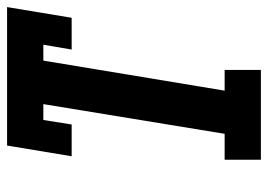

<svg xmlns="http://www.w3.org/2000/svg" viewBox="-130 -646 775 556"><g transform="rotate(-90 258.0 -367.5)"><path d="M74 0V-105H149L235 -630H189L176 -548H84L115 -735H516L485 -548H393L407 -630H361L274 -105H334V0Z"/></g></svg>

Font: Iosevka Slab Extrabold
Style: Italic
Weight: 800
Italic angle: -9°
Monospace: yes
Designer: Belleve Invis
Foundry: Belleve Invis
Version: Version 11.1.0; ttfautohint (v1.8.3)